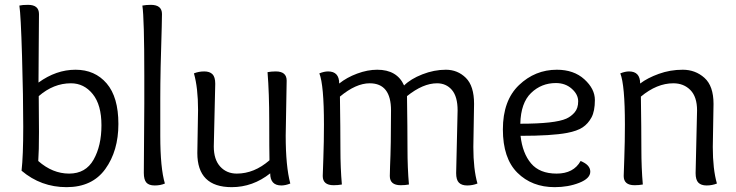

<svg xmlns="http://www.w3.org/2000/svg" viewBox="-20 -763 3041 793"><path d="M139 -422Q212 -475 292 -475Q372 -475 420.5 -418.5Q469 -362 469 -251Q469 -140 415 -65Q361 10 255 10Q149 10 69 -58Q76 -118 76 -240Q76 -362 71 -532Q66 -702 60 -740Q72 -743 96 -743Q141 -743 141 -705Q141 -692 140 -573Q139 -454 139 -422ZM140 -366 141 -218Q141 -138 138 -98Q197 -46 265.5 -46Q334 -46 366.5 -103.5Q399 -161 399 -245.5Q399 -330 363 -374.5Q327 -419 273 -419Q201 -419 140 -366Z M574 -49 576 -335V-451Q576 -687 568 -740Q584 -743 603 -743Q649 -743 649 -705Q649 -701 648 -652Q642 -470 642 -358V-202Q642 -69 661 -5Q643 3 619 3Q595 3 584.5 -9Q574 -21 574 -49Z M1164 -430 1160 -203Q1160 -76 1179 -5Q1159 3 1142 3Q1096 3 1096 -47Q1024 10 937 10Q795 10 795 -131L798 -309Q798 -400 781 -460Q801 -468 823.5 -468Q846 -468 857.5 -456.5Q869 -445 869 -417Q869 -417 863 -158Q863 -104 889.5 -75Q916 -46 958 -46Q1030 -46 1093 -101Q1092 -144 1092 -261Q1092 -378 1085 -465Q1101 -468 1119 -468Q1164 -468 1164 -430Z M1864 -48 1870 -307Q1870 -364 1846.5 -391.5Q1823 -419 1785 -419Q1727 -419 1661 -366Q1663 -230 1663 -149.5Q1663 -69 1669 -1Q1653 2 1635 2Q1590 2 1590 -36Q1590 -40 1591 -76Q1595 -162 1595 -307Q1595 -419 1507 -419Q1450 -419 1384 -364Q1386 -228 1386 -148.5Q1386 -69 1392 -1Q1376 2 1358 2Q1313 2 1313 -36Q1313 -40 1315.5 -109.5Q1318 -179 1318 -248Q1318 -412 1299 -460Q1319 -468 1335 -468Q1381 -468 1381 -418Q1412 -443 1455 -459Q1498 -475 1538 -475Q1620 -475 1649 -410Q1676 -437 1724.5 -456Q1773 -475 1821.5 -475Q1870 -475 1904 -441.5Q1938 -408 1938 -334L1935 -156Q1935 -64 1952 -5Q1932 3 1909.5 3Q1887 3 1875.5 -8.5Q1864 -20 1864 -48Z M2280 -475Q2350 -475 2393.5 -435.5Q2437 -396 2437 -350Q2437 -304 2423 -278Q2409 -252 2386.5 -237Q2364 -222 2322 -214Q2258 -202 2130 -202Q2138 -130 2173.5 -88Q2209 -46 2279 -46Q2349 -46 2378 -98Q2418 -82 2418 -54Q2418 -26 2372.5 -8Q2327 10 2271 10Q2177 10 2117 -49.5Q2057 -109 2057 -228.5Q2057 -348 2123.5 -411.5Q2190 -475 2280 -475ZM2276 -420Q2216 -420 2173.5 -379Q2131 -338 2129 -252Q2272 -252 2319 -273Q2339 -282 2353.5 -299Q2368 -316 2368 -344.5Q2368 -373 2341.5 -396.5Q2315 -420 2276 -420Z M2853 -48 2859 -307Q2859 -363 2831.5 -391Q2804 -419 2761 -419Q2693 -419 2627 -364Q2629 -228 2629 -148.5Q2629 -69 2635 -1Q2619 2 2601 2Q2556 2 2556 -36Q2556 -40 2558.5 -109.5Q2561 -179 2561 -248Q2561 -412 2542 -460Q2562 -468 2578 -468Q2624 -468 2624 -418Q2654 -441 2701 -458Q2748 -475 2800 -475Q2852 -475 2889.5 -441.5Q2927 -408 2927 -334L2924 -156Q2924 -64 2941 -5Q2921 3 2898.5 3Q2876 3 2864.5 -8.5Q2853 -20 2853 -48Z"/></svg>

Font: Overlock Mod
Style: Regular
Weight: 400
Designer: Dario Muhafara
Foundry: Dario Manuel Muhafara
Version: Version 1.001